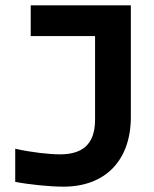

<svg xmlns="http://www.w3.org/2000/svg" viewBox="-20 -690 575 719"><path d="M204 -112C166 -112 99 -119 37 -133V-9C88 1 166 9 218 9C374 9 470 -89 470 -252V-670H95V-555H336V-242C336 -144 283 -112 204 -112Z"/></svg>

Font: LT Wave Alt Bold
Style: Regular
Weight: 700
Designer: Daniel Lyons
Version: Version 2.5 (Glyphs App)